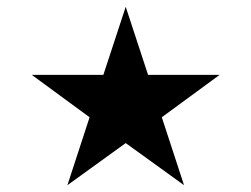

<svg xmlns="http://www.w3.org/2000/svg" viewBox="-20 -728 741 566"><path d="M73.7 -507.3 244.1 -382.3 178.7 -182.1 350.6 -306.2 522.5 -182.1 457 -382.3 627.4 -507.3H416.5L350.6 -708L284.7 -507.3Z"/></svg>

Font: Vazir
Style: Regular
Weight: 400
Designer: Saber Rastikerdar
Foundry: Saber Rastikerdar
Version: Version 27.002;January 24, 2021;FontCreator 13.0.0.2683 64-b